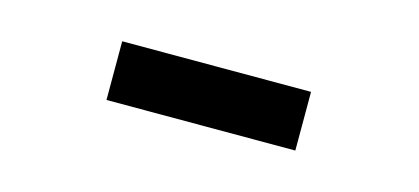

<svg xmlns="http://www.w3.org/2000/svg" viewBox="-26 -763 600 275"><g transform="rotate(15 273.5 -625.5)"><path d="M413 -582H133V-669H413Z"/></g></svg>

Font: Gabarito Medium
Style: Regular
Weight: 500
Designer: Leandro Assis / Alvaro Franca / Felipe Casaprima
Foundry: Naipe Foundry
Version: Version 1.000